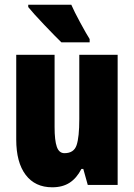

<svg xmlns="http://www.w3.org/2000/svg" viewBox="-20 -786 570 816"><path d="M480 0H353L334 -68H326Q306 -29 276 -9.5Q246 10 202 10Q129 10 89 -43Q49 -96 49 -193V-553H212V-246Q212 -189 221.5 -162Q231 -135 254 -135Q294 -135 305.5 -169Q317 -203 317 -280V-553H480ZM361 -620V-606H241Q217 -629 168 -680.5Q119 -732 100 -756V-766H283Q295 -738 321 -690Q347 -642 361 -620Z"/></svg>

Font: Noto Sans UI CondBlack
Style: Regular
Weight: 900
Width: 3
Designer: Monotype Design Team
Foundry: Monotype Imaging Inc.
Version: Version 1.001